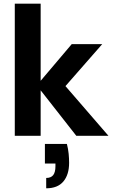

<svg xmlns="http://www.w3.org/2000/svg" viewBox="-20 -735 618 1039"><path d="M393 0 179 -273 368 -496H533L286 -214L285 -326L567 0ZM60 0V-715H200V0ZM230 284V228Q256 228 268 212.5Q280 197 280 165V150H223V44H342Q349 71 351.5 97Q354 123 354 146Q354 210 323 247Q292 284 230 284Z"/></svg>

Font: DM Sans 28pt ExtraBold
Style: Regular
Weight: 800
Version: Version 4.004;gftools[0.9.30]